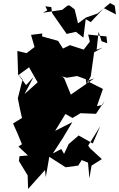

<svg xmlns="http://www.w3.org/2000/svg" viewBox="-20 -1107 775 1250"><path d="M678 -825 673 -870 554 -882 565 -836 525 -784 435 -813 390 -791 358 -841 254 -870 255 -889 182 -880 205 -801 153 -761 93 -775 98 -617 169 -669 225 -571 140 -495 198 -605 150 -553 89 -635 127 -590 96 -467C104 -424 113 -381 123 -339L65 -303C85 -259 105 -214 123 -168L100 -153L162 -95L107 -90L103 -59L160 35L163 123L273 0L278 46L301 -86C336 -63 372 -41 407 -18L489 -29L512 -65L553 -48L562 54L576 -29L643 -71L567 -141L554 -159L633 -286L584 -173L492 -225L427 -169L397 -105L379 -137L324 -108L387 -205L451 -312L339 -255L406 -365L452 -339L504 -370L605 -366L662 -451L647 -424L611 -416L650 -528L547 -580L594 -597L441 -491L398 -597L385 -609L416 -601L482 -612L539 -591L543 -556L571 -611L593 -767L649 -797L609 -783L622 -900L641 -839ZM275 -1066 314 -1061 319 -1022 414 -886 474 -900 523 -862 538 -982 571 -963 656 -1054 735 -1013 727 -1070 697 -1087 615 -1019 540 -993 488 -955 466 -1046 432 -1072 419 -1070 385 -1043 260 -1024 288 -1040Z"/></svg>

Font: Hussar Lance
Style: ExBdObl
Weight: 700
Foundry: Cannot Into Space Fonts, PlusOne Fonts
Version: Version 2.270